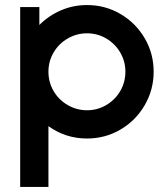

<svg xmlns="http://www.w3.org/2000/svg" viewBox="-20 -541 661 761"><path d="M172 -41V200H60V-513H136V-442Q173 -479 221.5 -500Q270 -521 325 -521Q397 -521 457.5 -485.5Q518 -450 553.5 -389.5Q589 -329 589 -257Q589 -185 553.5 -124Q518 -63 457.5 -27.5Q397 8 325 8Q240 8 172 -41ZM477 -257Q477 -298 456.5 -333Q436 -368 401 -388.5Q366 -409 325 -409Q284 -409 248.5 -388.5Q213 -368 192.5 -333Q172 -298 172 -257Q172 -215 192.5 -180Q213 -145 248.5 -124.5Q284 -104 325 -104Q366 -104 401 -124.5Q436 -145 456.5 -180Q477 -215 477 -257Z"/></svg>

Font: Lineal Medium
Style: Regular
Weight: 600
Designer: Created by Frank Adebiaye with contributions from Anton Moglia & Ariel Martín Pérez
Created by Frank ADEBIAYE with FontF
Foundry: Velvetyne Type Foundry
Version: Version 2.000